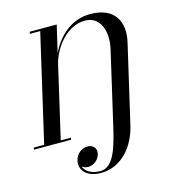

<svg xmlns="http://www.w3.org/2000/svg" viewBox="-201 -876 1124 1252"><g transform="rotate(-15 361.0 -250.0)"><path d="M-56 -13.5 -59 0H192L194.5 -13.5H126L237.5 -497C260 -593 350 -727 480 -727C578.5 -727 622 -626.5 593 -501L482 -20C452.5 107 418 247 325.5 247C264.5 247 225.5 221 213 186C223.5 195 238.5 200 255 200C296 200 328 168.5 336 135.5C346 91.5 315.5 70 283 70C245 70 207.5 97.5 197 142C183 203.5 229.5 260 325.5 260C466.5 260 559.5 141.5 589.5 11.5L712.5 -519.5C742 -649 691 -759.5 523 -759.5C384.5 -759.5 297 -659 254 -569.5L296 -750H114L111 -736.5H181L14 -13.5Z"/></g></svg>

Font: Bodoni* 16pt Medium
Style: Italic
Weight: 500
Italic angle: -13°
Version: Version 2.3